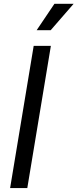

<svg xmlns="http://www.w3.org/2000/svg" viewBox="-20 -962 396 982"><path d="M240.2 -727.5 119.6 0H31.7L152.3 -727.5ZM167.5 -807.6 258.3 -942.4H356.4L239.3 -807.6Z"/></svg>

Font: Inter Variable
Style: Italic
Weight: 400
Italic angle: -9.39999°
Designer: Rasmus Andersson
Foundry: rsms
Version: Version 4.001;git-9221beed3